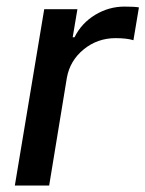

<svg xmlns="http://www.w3.org/2000/svg" viewBox="-20 -574 450 594"><path d="M25.9 0 116.8 -545.5H219.5L204.9 -458.8H210.6Q232.2 -502.5 274.5 -528.1Q316.8 -553.6 365.1 -553.6Q397 -553.6 409.8 -551.1L392.8 -449.6Q371.8 -456 337.7 -456Q281.6 -456 239 -421.3Q196.4 -386.7 186.8 -333.1L132.1 0Z"/></svg>

Font: Karasuma Gothic
Style: Medium Italic
Weight: 500
Italic angle: 9.39998°
Designer: Rasmus Andersson / Ryoko Nishizuka
Foundry: Genbu
Version: Version 1.00